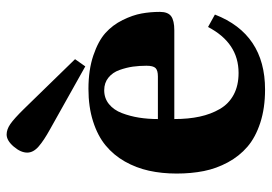

<svg xmlns="http://www.w3.org/2000/svg" viewBox="-136 -644 792 559"><g transform="rotate(-90 259.5 -364.0)"><path d="M192.9 -299.8H316.9Q334.5 -299.8 341.3 -306.6Q348.1 -313.5 348.1 -333Q348.1 -353.5 345.5 -372.6Q342.8 -391.6 335.7 -411.6Q328.6 -431.6 313.5 -443.8Q298.3 -456.1 276.9 -456.1Q253.4 -456.1 236.3 -442.1Q219.2 -428.2 210.2 -404.5Q201.2 -380.9 197 -354.7Q192.9 -328.6 192.9 -299.8ZM34.2 -245.1Q34.2 -288.6 42.5 -325.9Q50.8 -363.3 69.3 -396Q87.9 -428.7 116 -451.9Q144 -475.1 186 -488.5Q228 -502 280.8 -502Q335.9 -502 377.9 -487.8Q419.9 -473.6 443.4 -452.6Q466.8 -431.6 481.2 -402.3Q495.6 -373 500.2 -347.4Q504.9 -321.8 504.9 -293.9Q504.9 -270.5 492.2 -261.2Q479.5 -252 451.2 -252H192.9Q192.9 -210.9 200 -178.2Q207 -145.5 222.2 -119.4Q237.3 -93.3 263.9 -79.1Q290.5 -64.9 327.1 -64.9Q414.6 -64.9 460.9 -153.8L497.1 -133.8Q440.4 12.2 278.8 12.2Q224.6 12.2 182.1 -1.7Q139.6 -15.6 112.3 -39.1Q85 -62.5 66.9 -95.9Q48.8 -129.4 41.5 -166Q34.2 -202.6 34.2 -245.1ZM95.2 -680.2Q95.2 -699.2 112.8 -719.7Q130.4 -740.2 147.9 -740.2Q162.6 -740.2 178.2 -729.5Q193.8 -718.8 222.2 -689.9L367.2 -541L346.2 -511.2L163.1 -613.8Q130.4 -631.8 112.8 -647.2Q95.2 -662.6 95.2 -680.2Z"/></g></svg>

Font: Linguistics Pro
Style: Bold
Weight: 700
Designer: Stefan Peev, Context Ltd
Foundry: Stefan Peev, Context Ltd
Version: Version 001.000